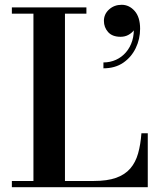

<svg xmlns="http://www.w3.org/2000/svg" viewBox="-20 -781 670 801"><path d="M29.5 0V-26H119.5V-724H29.5V-750H340.5V-724H251V-26H371Q427.5 -26 464.5 -39.2Q501.5 -52.5 523.5 -78Q545.5 -103.5 556 -140.5Q566.5 -177.5 570 -225H596.5V0ZM411.5 -496V-520.5Q439.5 -520.5 463.8 -531.5Q488 -542.5 505.5 -562.8Q523 -583 531.8 -611.2Q540.5 -639.5 537.5 -674H545Q546 -664.5 537.8 -653.8Q529.5 -643 515.2 -635.2Q501 -627.5 483 -627.5Q448.5 -627.5 431 -647.2Q413.5 -667 413.5 -694Q413.5 -722 435 -741.5Q456.5 -761 487.5 -761Q519 -761 541.8 -735.2Q564.5 -709.5 564.5 -661Q564.5 -618 546.2 -580.2Q528 -542.5 494 -519.2Q460 -496 411.5 -496Z"/></svg>

Font: Bodoni Moda 9pt SemiBold
Style: Regular
Weight: 600
Designer: Owen Earl
Foundry: indestructible type
Version: Version 2.005